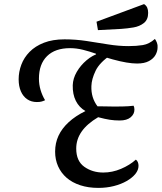

<svg xmlns="http://www.w3.org/2000/svg" viewBox="-20 -895 789 937"><path d="M460 22Q411 22 371.5 9Q332 -4 305 -27.5Q278 -51 263.5 -83.5Q249 -116 249 -155Q249 -197 265.5 -232.5Q282 -268 315 -298.5Q348 -329 397 -353Q366 -371 350 -403Q334 -435 335 -479Q336 -512 354.5 -544Q373 -576 402.5 -601Q432 -626 464 -635L521 -627Q466 -590 446.5 -549.5Q427 -509 426 -475Q425 -446 432.5 -421.5Q440 -397 456 -376Q462 -376 477 -376Q492 -376 509.5 -375.5Q527 -375 539 -375Q552 -375 580 -375.5Q608 -376 632 -379Q634 -375 635 -370.5Q636 -366 636 -360Q636 -338 617.5 -322.5Q599 -307 564 -307Q539 -307 516 -310.5Q493 -314 459 -323Q405 -291 378.5 -253Q352 -215 352 -170Q352 -109 391.5 -81Q431 -53 484 -53Q528 -53 570.5 -71Q613 -89 643 -116Q650 -111 653 -103Q656 -95 656 -86Q656 -65 640.5 -46Q625 -27 598 -11.5Q571 4 535.5 13Q500 22 460 22ZM160 -397Q133 -397 113 -410.5Q93 -424 82 -449Q71 -474 71 -508Q71 -544 84 -579Q97 -614 124.5 -642Q152 -670 194.5 -686.5Q237 -703 295 -703Q349 -703 402 -695Q455 -687 506.5 -678.5Q558 -670 607 -670Q646 -670 677 -675Q708 -680 736 -705Q742 -697 746 -686Q750 -675 749 -664Q749 -645 739 -627Q729 -609 707 -597Q685 -585 649 -585Q626 -585 596.5 -590Q567 -595 530.5 -605Q494 -615 449 -630L448 -633Q417 -644 385 -652Q353 -660 322 -660Q249 -660 209.5 -621Q170 -582 170 -511Q170 -483 178 -456Q186 -429 200 -406Q192 -402 183 -399.5Q174 -397 160 -397ZM458 -748 451 -789 683 -875Q694 -868 698.5 -857.5Q703 -847 703 -832Q703 -799 682 -782.5Q661 -766 631 -761Q601 -756 572 -754Z"/></svg>

Font: Sansita Swashed Light
Style: Regular
Weight: 300
Designer: Pablo Cosgaya
Foundry: Omnibus-Type
Version: Version 1.003